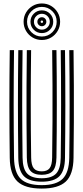

<svg xmlns="http://www.w3.org/2000/svg" viewBox="-20 -1093 487 1122"><path d="M223.8 9Q126 9 82.1 -32.3Q38.3 -73.6 37 -170.5Q36.1 -244.3 35.5 -322.4Q34.9 -400.5 34.9 -480.7Q34.9 -561 35.4 -641.4Q36 -721.8 37 -800H62Q61 -724.2 60.4 -644.3Q59.8 -564.4 59.8 -483.6Q59.8 -402.9 60.4 -324Q61 -245.1 62 -170.8Q63.3 -85.6 100.7 -48.3Q138.1 -11.1 223.8 -11.1Q309 -11.1 346.3 -48.3Q383.5 -85.6 384.8 -170.8Q385.9 -244.6 386.4 -322.7Q386.9 -400.7 386.9 -480.9Q386.9 -561.1 386.4 -641.6Q386 -722 384.8 -800H409.7Q411.1 -698.9 411.6 -592.7Q412.1 -486.5 411.6 -379.8Q411.2 -273.2 409.7 -170.5Q408.4 -73.4 364.7 -32.2Q321 9 223.8 9ZM223.8 -31.2Q151.6 -31.2 119.8 -63.4Q88 -95.5 86.9 -170.3Q86 -250.7 85.4 -327.2Q84.8 -403.7 84.8 -479.9Q84.8 -556.1 85.3 -635.3Q85.8 -714.4 86.9 -800H111.9Q110.8 -716.3 110.2 -636Q109.6 -555.6 109.7 -477.7Q109.8 -399.8 110.4 -323.4Q110.9 -247 111.9 -171.3Q112.8 -106.7 138.6 -79Q164.5 -51.3 223.8 -51.3Q282.8 -51.3 308.4 -79.1Q334 -106.8 334.9 -171.3Q336 -246.5 336.5 -324.8Q337 -403.1 337 -482.7Q337 -562.4 336.5 -642.2Q336 -722 334.9 -800H359.8Q360.9 -715 361.4 -634.5Q361.9 -553.9 361.9 -476.4Q361.9 -398.9 361.3 -322.8Q360.8 -246.7 359.8 -170.3Q358.9 -96 327.5 -63.6Q296.1 -31.2 223.8 -31.2ZM223.8 -71.5Q178.4 -71.5 158.1 -94.5Q137.7 -117.6 136.8 -172.1Q135.5 -269.7 135 -375.1Q134.5 -480.5 135 -588.2Q135.4 -695.9 136.8 -800H161.8Q160.9 -725.6 160.3 -649.1Q159.7 -572.6 159.7 -494Q159.7 -415.5 160.2 -335Q160.7 -254.5 162.1 -172.1Q162.7 -127.9 177.2 -109.7Q191.7 -91.6 223.8 -91.6Q255.4 -91.6 269.7 -109.7Q284 -127.9 284.7 -172.1Q286.4 -280.6 286.8 -385.6Q287.3 -490.5 286.8 -593.7Q286.3 -696.9 284.9 -800H309.9Q311 -724.8 311.5 -645.2Q312 -565.6 312 -485Q312 -404.5 311.5 -325.4Q311 -246.4 309.9 -172.1Q309 -117.4 288.8 -94.4Q268.6 -71.5 223.8 -71.5ZM224.6 -859.3Q195.1 -859.3 170.8 -873.6Q146.5 -887.9 132.2 -912.3Q117.9 -936.6 117.9 -966Q117.9 -995.8 132.2 -1019.9Q146.5 -1044.1 170.8 -1058.5Q195.1 -1072.8 224.6 -1072.8Q254.3 -1072.8 278.5 -1058.5Q302.7 -1044.1 317 -1019.9Q331.3 -995.7 331.3 -966Q331.3 -936.6 317 -912.3Q302.7 -887.9 278.5 -873.6Q254.3 -859.3 224.6 -859.3ZM224.6 -879.5Q260.7 -879.5 286 -904.8Q311.2 -930.2 311.2 -966Q311.2 -1002.2 286 -1027.4Q260.7 -1052.7 224.6 -1052.7Q188.7 -1052.7 163.4 -1027.4Q138 -1002.2 138 -966Q138 -930.2 163.4 -904.8Q188.7 -879.5 224.6 -879.5ZM224.6 -899.6Q196.8 -899.6 177.5 -918.9Q158.1 -938.3 158.1 -966.1Q158.1 -993.8 177.5 -1013.2Q196.8 -1032.5 224.6 -1032.5Q252.4 -1032.5 271.7 -1013.2Q291.1 -993.8 291.1 -966.1Q291.1 -938.3 271.7 -918.9Q252.4 -899.6 224.6 -899.6ZM224.6 -919.7Q243.9 -919.7 257.4 -933.3Q271 -946.9 271 -966Q271 -985.4 257.4 -998.9Q243.9 -1012.4 224.6 -1012.4Q205.5 -1012.4 191.9 -998.9Q178.3 -985.4 178.3 -966Q178.3 -946.9 191.9 -933.3Q205.5 -919.7 224.6 -919.7ZM224.6 -939.8Q213.7 -939.8 206 -947.5Q198.4 -955.1 198.4 -966.1Q198.4 -977 206 -984.7Q213.7 -992.3 224.6 -992.3Q235.6 -992.3 243.2 -984.7Q250.8 -977 250.8 -966Q250.8 -955.1 243.2 -947.5Q235.6 -939.8 224.6 -939.8ZM224.6 -959.2Q231.5 -959.2 231.5 -966.1Q231.5 -973 224.6 -973Q217.7 -973 217.7 -966.1Q217.7 -959.2 224.6 -959.2Z"/></svg>

Font: Big Shoulders Inline Thin
Style: Regular
Weight: 100
Designer: Patric King
Foundry: XO Type Co
Version: Version 2.002